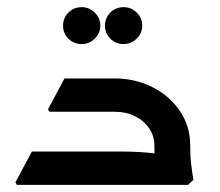

<svg xmlns="http://www.w3.org/2000/svg" viewBox="-20 -516 613 536"><path d="M411 -110Q411 -136 396.5 -157.5Q382 -179 357 -191.5Q332 -204 300 -204H153V-215L163 -297H300Q357 -297 405 -273Q453 -249 482 -206.5Q511 -164 511 -110ZM27 0 23 -7 69 -93H208V0ZM69 0V-93H320Q345 -93 369.5 -91.5Q394 -90 410 -88Q426 -86 426 -86V0ZM118 -204 114 -211 160 -297H278V-204ZM421 0Q418 -22 414.5 -49.5Q411 -77 411 -110H511Q511 -79 514 -55Q517 -31 520 -14L505 0ZM208 -393Q186 -393 171 -408Q156 -423 156 -444Q156 -466 171 -481Q186 -496 208 -496Q229 -496 244.5 -481Q260 -466 260 -444Q260 -423 244.5 -408Q229 -393 208 -393ZM325 -393Q303 -393 288 -408Q273 -423 273 -444Q273 -466 288 -481Q303 -496 325 -496Q346 -496 361.5 -481Q377 -466 377 -444Q377 -423 361.5 -408Q346 -393 325 -393Z"/></svg>

Font: Fustat SemiBold
Style: Regular
Weight: 600
Designer: Mohamed Gaber, Khaled Hosny, Laura Garcia Mut
Foundry: Kief Type Foundry, Alif Type Foundry, Hard Type Foundry
Version: Version 1.007